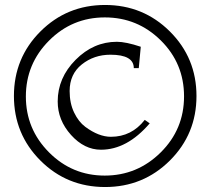

<svg xmlns="http://www.w3.org/2000/svg" viewBox="-20 -740 846 772"><path d="M663 -613.5Q770 -507 770 -354Q770 -201 663 -94.5Q556 12 402.5 12Q249 12 142.5 -94.5Q36 -201 36 -354Q36 -507 142.5 -613.5Q249 -720 402.5 -720Q556 -720 663 -613.5ZM562 -258 582 -244Q491 -138 386 -138Q319 -138 265.5 -197.5Q212 -257 212 -332Q212 -427 284 -499.5Q356 -572 450 -572Q486 -572 546 -552L538 -466H518Q518 -520 424 -520Q358 -520 309 -481Q260 -442 260 -374Q260 -325 278 -287.5Q296 -250 323 -230Q377 -190 426 -190Q509 -190 562 -258ZM401 -34Q532 -34 626 -127Q720 -220 720 -352.5Q720 -485 626.5 -577.5Q533 -670 401.5 -670Q270 -670 177 -576.5Q84 -483 84 -352Q84 -221 177 -127.5Q270 -34 401 -34Z"/></svg>

Font: Montaga
Style: Regular
Weight: 400
Designer: Alejandra Rodriguez
Foundry: Alejandra Rodriguez
Version: Version 1.001